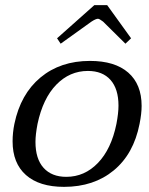

<svg xmlns="http://www.w3.org/2000/svg" viewBox="-20 -717 580 747"><path d="M202 -568 347 -697H397L490 -568L468 -547L381 -633Q375 -637 370 -640.5Q365 -644 361 -644Q353 -644 336 -633L216 -547ZM29 -167Q29 -201 36 -235Q60 -351 137.5 -415.5Q215 -480 330 -480Q427 -480 479 -434.5Q531 -389 531 -305Q531 -275 523 -235Q500 -118 422.5 -54Q345 10 229 10Q133 10 81 -36Q29 -82 29 -167ZM433 -235Q441 -277 441 -306Q441 -371 410 -406Q379 -441 322 -441Q251 -441 199 -387.5Q147 -334 126 -235Q118 -193 118 -165Q118 -99 149.5 -64Q181 -29 238 -29Q309 -29 361 -83Q413 -137 433 -235Z"/></svg>

Font: Taviraj
Style: Italic
Weight: 400
Italic angle: -12°
Designer: Katatrad Team
Foundry: CadsonDemak
Version: Version 1.001